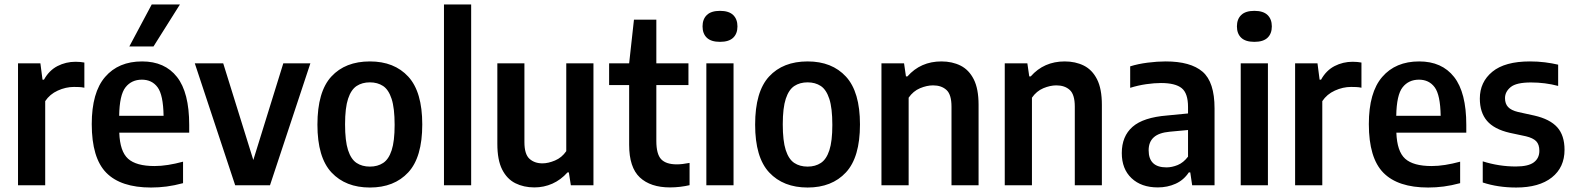

<svg xmlns="http://www.w3.org/2000/svg" viewBox="-20 -828 7036 858"><path d="M60.5 0V-545H160.5L170 -472H176.5Q199.5 -513.5 237 -532.8Q274.5 -552 318 -552Q329 -552 339 -551Q349 -550 357 -548.5V-436Q345.5 -438.5 334 -439Q322.5 -439.5 310.5 -439.5Q274 -439.5 238.2 -423.2Q202.5 -407 182 -376V0Z M655 10Q520 10 455 -56Q390 -122 390 -273.5Q390 -415 449.8 -484.2Q509.5 -553.5 615 -553.5Q716.5 -553.5 771 -484Q825.5 -414.5 825.5 -270V-235H513Q516 -151.5 552.2 -118.8Q588.5 -86 670.5 -86Q699.5 -86 731.2 -91Q763 -96 798 -105.5V-9.5Q759 1 724.5 5.5Q690 10 655 10ZM614 -472Q568 -472 541 -438Q514 -404 512.5 -310.5H711Q709.5 -404 684.2 -438Q659 -472 614 -472ZM558 -620.5 658 -808H784L666 -620.5Z M1031 0 850.5 -545H977.5L1112 -113L1246 -545H1367L1186.5 0Z M1633 10Q1524.5 10 1461.5 -57.2Q1398.5 -124.5 1398.5 -271Q1398.5 -418.5 1460.8 -486Q1523 -553.5 1633 -553.5Q1742 -553.5 1804.5 -485.5Q1867 -417.5 1867 -272Q1867 -125 1804.2 -57.5Q1741.5 10 1633 10ZM1633 -83.5Q1667.5 -83.5 1692.2 -99.8Q1717 -116 1730.2 -156.5Q1743.5 -197 1743.5 -270Q1743.5 -345 1730 -386.2Q1716.5 -427.5 1691.8 -443.8Q1667 -460 1633 -460Q1598.5 -460 1573.8 -443.8Q1549 -427.5 1535.5 -386.8Q1522 -346 1522 -272.5Q1522 -198.5 1535.2 -157.5Q1548.5 -116.5 1573.2 -100Q1598 -83.5 1633 -83.5Z M1964 0V-808H2085.5V0Z M2368 9.5Q2320.5 9.5 2283 -9.2Q2245.5 -28 2224 -70.5Q2202.5 -113 2202.5 -185V-545H2323.5V-193Q2323.5 -139 2346 -118.5Q2368.5 -98 2404 -98Q2430 -98 2460.2 -110.8Q2490.5 -123.5 2510.5 -152.5V-545H2632V0H2531L2522 -57.5H2516Q2486 -24 2448.2 -7.2Q2410.5 9.5 2368 9.5Z M2974 9.5Q2887 9.5 2839.2 -35.2Q2791.5 -80 2791.5 -181V-448H2702V-545H2791.5L2813 -740H2913V-545H3056.5V-448H2913V-198Q2913 -139 2934.8 -116.2Q2956.5 -93.5 3004.5 -93.5Q3028 -93.5 3061.5 -100V-0.5Q3042.5 4 3019.5 6.8Q2996.5 9.5 2974 9.5Z M3136.5 0V-545H3258V0ZM3197.5 -641Q3158 -641 3138.8 -659.2Q3119.5 -677.5 3119.5 -710Q3119.5 -742.5 3138.8 -761Q3158 -779.5 3197.5 -779.5Q3237 -779.5 3256.2 -761Q3275.5 -742.5 3275.5 -710Q3275.5 -677.5 3256.2 -659.2Q3237 -641 3197.5 -641Z M3589 10Q3480.5 10 3417.5 -57.2Q3354.5 -124.5 3354.5 -271Q3354.5 -418.5 3416.8 -486Q3479 -553.5 3589 -553.5Q3698 -553.5 3760.5 -485.5Q3823 -417.5 3823 -272Q3823 -125 3760.2 -57.5Q3697.5 10 3589 10ZM3589 -83.5Q3623.5 -83.5 3648.2 -99.8Q3673 -116 3686.2 -156.5Q3699.5 -197 3699.5 -270Q3699.5 -345 3686 -386.2Q3672.5 -427.5 3647.8 -443.8Q3623 -460 3589 -460Q3554.5 -460 3529.8 -443.8Q3505 -427.5 3491.5 -386.8Q3478 -346 3478 -272.5Q3478 -198.5 3491.2 -157.5Q3504.5 -116.5 3529.2 -100Q3554 -83.5 3589 -83.5Z M3919 0V-545H4020L4028.5 -486.5H4035Q4094 -553.5 4187 -553.5Q4235 -553.5 4272.5 -534.8Q4310 -516 4331.5 -473.5Q4353 -431 4353 -359.5V0H4232V-351.5Q4232 -405.5 4209.5 -426Q4187 -446.5 4149.5 -446.5Q4122 -446.5 4091.5 -433.8Q4061 -421 4040.5 -391.5V0Z M4470 0V-545H4571L4579.5 -486.5H4586Q4645 -553.5 4738 -553.5Q4786 -553.5 4823.5 -534.8Q4861 -516 4882.5 -473.5Q4904 -431 4904 -359.5V0H4783V-351.5Q4783 -405.5 4760.5 -426Q4738 -446.5 4700.5 -446.5Q4673 -446.5 4642.5 -433.8Q4612 -421 4591.5 -391.5V0Z M5154 9.5Q5080 9.5 5036.5 -31.8Q4993 -73 4993 -144Q4993 -219 5041 -261.2Q5089 -303.5 5196.5 -312L5289 -321V-350Q5289 -411.5 5260.5 -434.2Q5232 -457 5168 -457Q5138.5 -457 5102 -451.8Q5065.5 -446.5 5030.5 -435.5V-531.5Q5065.5 -542.5 5108.5 -548Q5151.5 -553.5 5189 -553.5Q5300.5 -553.5 5354 -507.5Q5407.5 -461.5 5407.5 -343.5V0H5307.5L5299 -57.5H5292.5Q5269.5 -23 5233.2 -6.8Q5197 9.5 5154 9.5ZM5113 -156.5Q5113 -80 5192.5 -80Q5217 -80 5242.8 -90.5Q5268.5 -101 5289 -128V-247L5208 -239.5Q5158.5 -235 5135.8 -214.2Q5113 -193.5 5113 -156.5Z M5524.5 0V-545H5646V0ZM5585.5 -641Q5546 -641 5526.8 -659.2Q5507.5 -677.5 5507.5 -710Q5507.5 -742.5 5526.8 -761Q5546 -779.5 5585.5 -779.5Q5625 -779.5 5644.2 -761Q5663.5 -742.5 5663.5 -710Q5663.5 -677.5 5644.2 -659.2Q5625 -641 5585.5 -641Z M5767.5 0V-545H5867.5L5877 -472H5883.5Q5906.5 -513.5 5944 -532.8Q5981.5 -552 6025 -552Q6036 -552 6046 -551Q6056 -550 6064 -548.5V-436Q6052.5 -438.5 6041 -439Q6029.5 -439.5 6017.5 -439.5Q5981 -439.5 5945.2 -423.2Q5909.5 -407 5889 -376V0Z M6362 10Q6227 10 6162 -56Q6097 -122 6097 -273.5Q6097 -415 6156.8 -484.2Q6216.5 -553.5 6322 -553.5Q6423.5 -553.5 6478 -484Q6532.5 -414.5 6532.5 -270V-235H6220Q6223 -151.5 6259.2 -118.8Q6295.5 -86 6377.5 -86Q6406.5 -86 6438.2 -91Q6470 -96 6505 -105.5V-9.5Q6466 1 6431.5 5.5Q6397 10 6362 10ZM6321 -472Q6275 -472 6248 -438Q6221 -404 6219.5 -310.5H6418Q6416.5 -404 6391.2 -438Q6366 -472 6321 -472Z M6755.5 10Q6674 10 6606 -12.5V-107Q6678.5 -84 6754 -84Q6809.5 -84 6834.2 -102.5Q6859 -121 6859 -154Q6859 -182.5 6844.8 -197Q6830.5 -211.5 6799 -219L6726.5 -234.5Q6657 -250.5 6625 -288Q6593 -325.5 6593 -387.5Q6593 -461.5 6649 -507.5Q6705 -553.5 6817 -553.5Q6852 -553.5 6883.8 -549.5Q6915.5 -545.5 6943 -539V-444Q6885 -459.5 6821.5 -459.5Q6756 -459.5 6730.8 -438.8Q6705.5 -418 6705.5 -389.5Q6705.5 -364.5 6719.2 -349.8Q6733 -335 6764 -327.5L6837 -311.5Q6906.5 -295.5 6939 -259.2Q6971.5 -223 6971.5 -158.5Q6971.5 -80 6914.8 -35Q6858 10 6755.5 10Z"/></svg>

Font: Encode Sans Semi Condensed SemiBold
Style: Regular
Weight: 600
Width: 4
Designer: Multiple Designers
Foundry: Impallari Type
Version: Version 3.000; ttfautohint (v1.8.3) -l 8 -r 50 -G 200 -x 14 